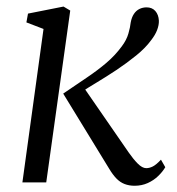

<svg xmlns="http://www.w3.org/2000/svg" viewBox="-20 -570 554 600"><path d="M50 0 116 -479.5 62.5 -500 67.5 -527.5 178.5 -549.5 199.5 -537 124.5 0ZM400.5 10.5Q383.5 10.5 369.2 5Q355 -0.5 343.5 -12.5Q332 -24.5 321 -43L177.5 -277.5Q216.5 -304 250.2 -326.8Q284 -349.5 311.8 -373Q339.5 -396.5 360.5 -425Q375.5 -445 381.2 -465Q387 -485 388.5 -500Q391.5 -516 398.5 -526.5Q405.5 -537 415.8 -542Q426 -547 438 -547Q455.5 -547 465.5 -535.5Q475.5 -524 476.5 -505.5Q477 -492 471 -476.2Q465 -460.5 452 -444Q435 -420.5 405.8 -396.8Q376.5 -373 343.8 -351.2Q311 -329.5 281.5 -311.8Q252 -294 234.5 -282.5L235 -306.5L382.5 -93Q396 -73.5 410.2 -59Q424.5 -44.5 437 -44.5Q447 -44.5 457.5 -49.8Q468 -55 483 -71L496.5 -47.5Q488 -33 474.2 -19.8Q460.5 -6.5 441.8 2Q423 10.5 400.5 10.5Z"/></svg>

Font: Merriweather 60pt Light
Style: Italic
Weight: 300
Italic angle: -7.8°
Version: Version 2.101